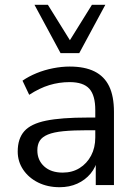

<svg xmlns="http://www.w3.org/2000/svg" viewBox="-20 -773 570 802"><path d="M229 9Q179 9 139.5 -10.5Q100 -30 77 -64Q54 -98 54 -140Q54 -194 81.5 -225Q109 -256 172.5 -269Q236 -282 346 -282H391V-229H347Q286 -229 245 -225Q204 -221 180 -211Q156 -201 146 -185Q136 -169 136 -145Q136 -104 164.5 -78Q193 -52 242 -52Q282 -52 312.5 -71Q343 -90 360.5 -123Q378 -156 378 -199V-313Q378 -375 353 -402.5Q328 -430 271 -430Q227 -430 186 -417.5Q145 -405 102 -377L74 -436Q100 -454 133 -467.5Q166 -481 202 -488Q238 -495 271 -495Q334 -495 375 -474.5Q416 -454 436 -412.5Q456 -371 456 -306V0H380V-113H389Q381 -75 358.5 -48Q336 -21 303 -6Q270 9 229 9ZM233 -551 124 -753H180L272 -605L364 -753H420L311 -551Z"/></svg>

Font: NunitoSans1
Style: Book
Weight: 400
Designer: Vernon Adams
Foundry: Vernon Adams
Version: Version 3.101;gftools[0.9.27]